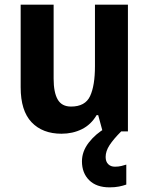

<svg xmlns="http://www.w3.org/2000/svg" viewBox="-20 -632 642 827"><path d="M531 -612V-66H422L403 -136H396Q372 -95 332.5 -75.5Q293 -56 245 -56Q163 -56 116 -105.5Q69 -155 69 -256V-612H211V-293Q211 -234 228.5 -203.5Q246 -173 286 -173Q347 -173 368 -218Q389 -263 389 -347V-612ZM435 44Q435 64 446 75Q457 86 475 86Q490 86 502.5 83Q515 80 524 77V163Q510 168 492.5 171.5Q475 175 452 175Q395 175 364 144Q333 113 333 63Q333 20 362.5 -18Q392 -56 436 -81L502 -66Q469 -33 452 -7Q435 19 435 44Z"/></svg>

Font: Noto Sans Malayalam UI SemiCondensed
Style: Bold
Weight: 700
Width: 4
Designer: Jelle Bosma - Monotype Design Team
Foundry: Monotype Imaging Inc.
Version: Version 2.104; ttfautohint (v1.8.4.7-5d5b)